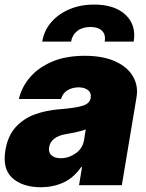

<svg xmlns="http://www.w3.org/2000/svg" viewBox="-31 -791 624 820"><path d="M143.6 8.8Q65.4 8.3 22 -30.5Q-21.5 -69.3 -7.8 -150.4Q2.4 -210.4 35.2 -247.1Q67.9 -283.7 116.2 -301.8Q164.6 -319.8 221.7 -324.2Q290.5 -329.6 321.3 -339.1Q352.1 -348.6 356.4 -372.1V-374Q359.4 -395 345 -406.2Q330.6 -417.5 304.7 -418Q277.3 -417.5 257.3 -405.5Q237.3 -393.6 229.5 -368.2H49.8Q61 -418 96.4 -460Q131.8 -502 190.7 -527.3Q249.5 -552.7 331.1 -552.7Q408.2 -552.7 460.7 -529.1Q513.2 -505.4 536.9 -464.8Q560.5 -424.3 551.8 -374L489.3 0H306.6L319.3 -77.1H315.4Q283.2 -31.2 240 -11.5Q196.8 8.3 143.6 8.8ZM228.5 -115.2Q261.7 -115.2 291.7 -135.7Q321.8 -156.2 328.1 -193.4L335 -238.3Q318.8 -231.9 298.1 -227.5Q277.3 -223.1 253.9 -218.8Q218.8 -213.4 200.4 -198.5Q182.1 -183.6 178.7 -162.1Q175.3 -139.6 189.2 -127.4Q203.1 -115.2 228.5 -115.2ZM149.4 -613.3Q157.2 -660.6 187.7 -696Q218.3 -731.4 265.6 -751.5Q313 -771.5 371.1 -771.5Q458.5 -771.5 505.1 -727.8Q551.8 -684.1 540 -613.3H416Q421.4 -642.6 405 -659.2Q388.7 -675.8 355.5 -675.8Q321.3 -675.8 299.6 -659.2Q277.8 -642.6 272.5 -613.3Z"/></svg>

Font: Inter Tight Black
Style: Italic
Weight: 900
Italic angle: -9.39999°
Designer: Rasmus Andersson
Foundry: rsms
Version: Version 3.004; ttfautohint (v1.8.4.7-5d5b)